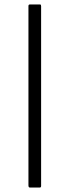

<svg xmlns="http://www.w3.org/2000/svg" viewBox="-20 -728 313 864"><path d="M159 -708Q163 -708 164 -706Q165 -704 165 -700V109Q165 112 163.5 114Q162 116 159 116H115Q112 116 110 114Q108 112 108 106V-701Q108 -704 109.5 -706Q111 -708 115 -708Z"/></svg>

Font: Glory Light
Style: Regular
Weight: 300
Version: Version 1.011